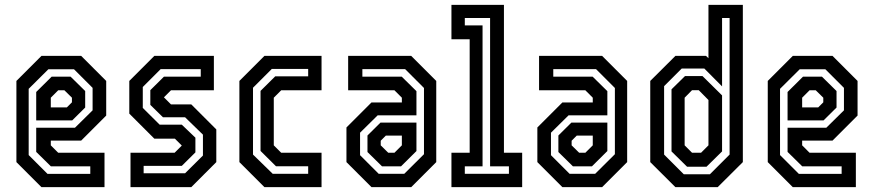

<svg xmlns="http://www.w3.org/2000/svg" viewBox="-20 -770 3596 790"><path d="M314 -540 417 -437V-294.5L314 -191.5H189V-172L219.5 -141.5H410V0H150.5L47.5 -103V-437L150.5 -540ZM284.5 -485H179L98 -404.5V-132L175.5 -54.5H351.5V-85.5H189.5L129 -145V-244.5H288.5L361 -316V-408.5ZM270.5 -454.5 330.5 -395.5V-327.5L277 -274.5H129V-391.5L192.5 -454.5ZM245 -398.5H219.5L189 -368V-328H255L276 -349V-368Z M517 0V-141.5H698.5L728 -171L699.5 -199.5H615L512 -302.5V-437L615 -540H860V-398.5H683.5L654.5 -369.5L683.5 -340.5H767L870 -237.5V-103L767 0ZM571 -57H741.5L815 -130V-216L741.5 -287.5H650.5L598.5 -338.5V-399L654.5 -454.5H806V-485.5H641L567.5 -412V-326L637 -257H728L784 -203.5V-143L728 -87.5H571Z M1068 0 965 -103V-437L1068 -540H1303V-398.5H1137L1106.5 -368V-172L1137 -141.5H1303V0ZM1102 -55H1248V-86H1115.5L1052 -149V-396L1112.5 -456H1248V-486.5H1098.5L1021 -409V-134Z M1508.5 0 1405.5 -103V-245.5L1508.5 -348.5H1633.5V-368L1603 -398.5H1412.5V-540H1672L1775 -437V-103L1672 0ZM1538 -55H1643.5L1724.5 -135.5V-408L1647 -485.5H1471V-454.5H1633L1693.5 -395V-295.5H1534L1461.5 -224V-131.5ZM1552 -85.5 1492 -144.5V-212.5L1545.5 -265.5H1693.5V-148.5L1630 -85.5ZM1577.5 -141.5H1603L1633.5 -172V-212H1567.5L1546.5 -191V-172Z M1837.5 0V-141.5H1912.5V-608.5H1837.5V-750H2053.5V-141.5H2128.5V0ZM1892.5 -55H2074V-85.5H1996.5V-696H1892.5V-665.5H1965.5V-85.5H1892.5Z M2294 0 2191 -103V-245.5L2294 -348.5H2419V-368L2388.5 -398.5H2198V-540H2457.5L2560.5 -437V-103L2457.5 0ZM2323.5 -55H2429L2510 -135.5V-408L2432.5 -485.5H2256.5V-454.5H2418.5L2479 -395V-295.5H2319.5L2247 -224V-131.5ZM2337.5 -85.5 2277.5 -144.5V-212.5L2331 -265.5H2479V-148.5L2415.5 -85.5ZM2363 -141.5H2388.5L2419 -172V-212H2353L2332 -191V-172Z M2933 0H2759L2655.5 -103V-437L2759 -540H2885L2895 -530.5V-750H3036.5V-103ZM2901 -53 2982 -134V-696H2951V-414.5L2878 -488H2785L2712.5 -415.5V-134L2793.5 -53ZM2887 -84H2807L2743 -147V-402.5L2798.5 -457H2870.5L2951 -377.5V-147ZM2864.5 -141.5 2895 -172V-358.5L2855 -399H2827.5L2797 -368V-172L2827.5 -141.5Z M3405.5 -540 3508.5 -437V-294.5L3405.5 -191.5H3280.5V-172L3311 -141.5H3501.5V0H3242L3139 -103V-437L3242 -540ZM3376 -485H3270.5L3189.5 -404.5V-132L3267 -54.5H3443V-85.5H3281L3220.5 -145V-244.5H3380L3452.5 -316V-408.5ZM3362 -454.5 3422 -395.5V-327.5L3368.5 -274.5H3220.5V-391.5L3284 -454.5ZM3336.5 -398.5H3311L3280.5 -368V-328H3346.5L3367.5 -349V-368Z"/></svg>

Font: Tourney Condensed SemiBold
Style: Regular
Weight: 600
Width: 3
Designer: Tyler Finck
Foundry: Etcetera Type Co
Version: Version 1.010; ttfautohint (v1.8.3)